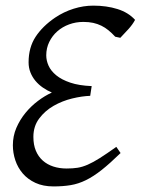

<svg xmlns="http://www.w3.org/2000/svg" viewBox="-20 -650 502 685"><path d="M461.9 -579.1Q453.1 -562.5 438 -545.9Q422.9 -529.3 409.2 -515.1L391.1 -519Q378.9 -532.2 366.9 -542Q355 -551.8 341.6 -558.3Q328.1 -564.9 312.5 -568.4Q296.9 -571.8 277.3 -571.8Q250.5 -571.8 226.6 -563Q202.6 -554.2 184.6 -538.3Q166.5 -522.5 155.8 -500.5Q145 -478.5 145 -452.6Q145 -434.1 153.3 -415.5Q161.6 -397 180.7 -381.3Q199.7 -365.7 230.7 -355.2Q261.7 -344.7 307.1 -342.8L301.8 -308.1Q272.5 -307.1 237.3 -298.6Q202.1 -290 171.4 -272.5Q140.6 -254.9 119.9 -227.3Q99.1 -199.7 99.1 -161.6Q99.1 -133.3 107.9 -112.3Q116.7 -91.3 132.6 -77.1Q148.4 -63 170.2 -55.9Q191.9 -48.8 217.8 -48.8Q239.7 -48.8 256.8 -51.5Q273.9 -54.2 293 -62.5Q312 -70.8 335.9 -85.9Q359.9 -101.1 395 -126L410.2 -104Q372.1 -66.9 342.8 -43.7Q313.5 -20.5 286.6 -7.3Q259.8 5.9 232.2 10.5Q204.6 15.1 170.9 15.1Q133.8 15.1 106.4 2.4Q79.1 -10.3 61.3 -31Q43.5 -51.8 34.7 -78.1Q25.9 -104.5 25.9 -131.8Q25.9 -164.6 38.3 -193.6Q50.8 -222.7 70.8 -247.1Q90.8 -271.5 115.5 -290Q140.1 -308.6 165 -319.8Q147.9 -327.1 132.8 -337.6Q117.7 -348.1 106.4 -361.6Q95.2 -375 88.6 -391.6Q82 -408.2 82 -427.7Q82 -480.5 106.9 -518.6Q131.8 -556.6 176.3 -586.9Q207.5 -607.9 242.7 -618.9Q277.8 -629.9 313 -629.9Q360.4 -629.9 399.2 -617.7Q438 -605.5 461.9 -579.1Z"/></svg>

Font: Gentium Basic
Style: Italic
Weight: 400
Italic angle: -8°
Designer: J. Victor Gaultney and Annie Olsen
Foundry: SIL International
Version: Version 1.102; 2013; Maintenance release